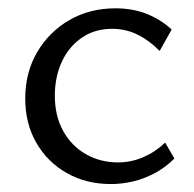

<svg xmlns="http://www.w3.org/2000/svg" viewBox="-20 -443 477 471"><path d="M252.1 8.5Q191.4 8.5 144 -18.4Q96.5 -45.3 69.2 -92.6Q41.9 -140 41.9 -201.2Q41.9 -265 71.1 -315Q100.4 -364.9 150.3 -393.8Q200.2 -422.6 263.2 -422.6Q305.8 -422.6 340.1 -408.9Q374.5 -395.2 401.1 -370.6L371.7 -318Q346.6 -343.6 317.6 -358Q288.6 -372.3 255 -372.3Q211.9 -372.3 180.1 -350.1Q148.3 -328 131.4 -290.9Q114.5 -253.8 114.5 -208.3Q114.5 -158.8 134.9 -121.9Q155.3 -84.9 190.6 -64.8Q225.9 -44.6 269.5 -44.6Q301.4 -44.6 331 -57.2Q360.6 -69.8 385.2 -93.2L407.8 -54.1Q385.4 -31.7 359 -17.9Q332.7 -4 305.9 2.2Q279 8.5 252.1 8.5Z"/></svg>

Font: Ysabeau
Style: Bold
Weight: 700
Designer: Christian Thalmann (Catharsis Fonts)
Version: Version 2.000;gftools[0.9.27.dev2+g8671c4b]